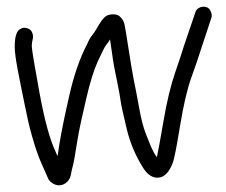

<svg xmlns="http://www.w3.org/2000/svg" viewBox="-20 -546 677 574"><path d="M165 7C180 2 189 -9 192 -24C193 -31 195 -40 198 -51C201 -62 205 -86 211 -124C217 -162 227 -204 238 -252C249 -300 261 -338 273 -364C285 -390 293 -406 297 -411C301 -416 305 -421 309 -428C312 -407 315 -387 318 -366C321 -345 326 -324 330 -303C334 -282 338 -264 340 -248C342 -232 349 -202 359 -160C369 -118 386 -79 408 -44C422 -22 438 -13 455 -15C472 -17 486 -32 496 -58C501 -70 508 -107 518 -168C528 -229 539 -278 552 -314C565 -350 574 -377 579 -393L612 -493C614 -499 613 -505 610 -512C607 -519 603 -523 596 -525C589 -527 582 -526 576 -523C570 -520 566 -516 564 -509L530 -409C525 -393 517 -367 504 -330C491 -293 479 -244 469 -185C459 -126 452 -90 449 -76C441 -87 436 -97 432 -106L416 -146C408 -166 401 -194 395 -229C389 -264 383 -291 379 -312C375 -333 370 -363 364 -402C358 -441 354 -465 352 -474C350 -483 345 -490 339 -496C333 -502 324 -504 313 -503C302 -502 293 -497 285 -486C277 -475 272 -466 268 -459C264 -452 260 -446 255 -440C250 -434 245 -425 240 -413C220 -375 202 -325 188 -264C174 -203 164 -154 158 -118L152 -79C150 -84 148 -89 146 -93C129 -129 113 -187 98 -269C83 -351 75 -398 75 -409C75 -415 76 -422 78 -430C80 -438 78 -445 75 -451C72 -457 67 -460 60 -462C53 -464 46 -463 40 -459C29 -453 24 -435 24 -405C24 -392 27 -369 33 -337C39 -305 46 -272 53 -237C60 -202 67 -169 76 -138C85 -107 94 -79 105 -55C116 -31 122 -17 124 -12C126 -7 131 -2 139 3C147 8 156 9 165 7Z"/></svg>

Font: AppleStorm
Style: Rg
Weight: 400
Foundry: Cannot Into Space Fonts
Version: Version 1.01